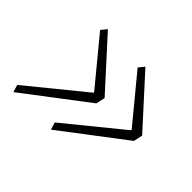

<svg xmlns="http://www.w3.org/2000/svg" viewBox="-95 -622 662 662"><g transform="rotate(45 236.0 -291.0)"><path d="M25 -99 17 -126 222 -293V-296L85 -462L102 -483L262 -307L255 -274ZM208 -99 200 -126 405 -293V-296L268 -462L285 -483L445 -307L438 -274Z"/></g></svg>

Font: IBM Plex Sans ExtraLight
Style: Italic
Weight: 250
Italic angle: -11.31°
Designer: Mike Abbink, Paul van der Laan, Pieter van Rosmalen
Foundry: Bold Monday
Version: Version 3.201